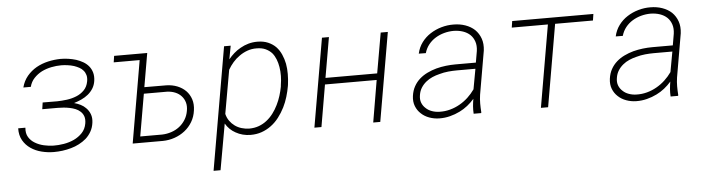

<svg xmlns="http://www.w3.org/2000/svg" viewBox="-46 -737 4200 1140"><g transform="rotate(-5 2054.0 -167.5)"><path d="M297.4 -250Q313.5 -250 332 -248.5Q350.6 -247.1 368.7 -243.2Q386.2 -239.7 402.3 -233.2Q418.5 -226.6 430.2 -215.8Q443.8 -204.1 450.2 -186.3Q456.5 -168.5 452.1 -143.1Q446.3 -109.9 425 -87.6Q403.8 -65.4 375.5 -52.2Q347.2 -39.1 314.7 -33.7Q282.2 -28.3 252.9 -28.8Q225.1 -29.3 196 -35.9Q167 -42.5 143.6 -56.6Q120.1 -70.3 106.2 -93Q92.3 -115.7 95.7 -149.4H52.7Q51.8 -107.4 69.1 -77.4Q86.4 -47.4 114.7 -28.3Q143.1 -8.8 179.2 0.2Q215.3 9.3 252.4 9.3Q277.3 9.3 303.7 5.9Q330.1 2.4 355.5 -4.9Q380.4 -11.7 403.3 -23.7Q426.3 -35.6 445.3 -51.8Q464.4 -68.8 477.5 -91.8Q490.7 -114.7 494.6 -144.5Q498.5 -172.9 490.2 -195.1Q481.9 -217.3 465.3 -233.4Q452.6 -246.6 434.8 -255.6Q417 -264.6 396.5 -270Q418.9 -276.9 440.9 -286.9Q462.9 -296.9 481 -311.5Q499 -326.2 511.2 -345.7Q523.4 -365.2 527.3 -390.6Q531.2 -418.5 525.1 -440.2Q519 -461.9 505.4 -478.5Q492.2 -494.6 472.9 -505.9Q453.6 -517.1 431.6 -524.4Q409.2 -531.2 385.5 -534.7Q361.8 -538.1 339.4 -538.1Q301.8 -537.6 264.2 -529.1Q226.6 -520.5 194.3 -502.4Q162.1 -483.9 138.4 -455.6Q114.7 -427.2 104.5 -388.2H148.9Q156.7 -418.5 176.8 -439.7Q196.8 -460.9 223.1 -474.6Q250 -487.8 280.3 -493.9Q310.5 -500 339.4 -500Q356.9 -500 377.2 -497.3Q397.5 -494.6 416 -488.8Q431.6 -483.4 445.8 -475.8Q460 -468.3 469.7 -456.5Q480 -444.8 484.4 -428.7Q488.8 -412.6 484.9 -391.6Q479 -359.4 459.2 -339.4Q439.5 -319.3 413.1 -308.6Q385.7 -297.4 355.5 -293.5Q325.2 -289.6 297.9 -289.1L210.9 -289.6L205.1 -250Z M657.7 -528.3 651.9 -490.2H806.6L722.2 0H901.9Q938.5 -0.5 972.4 -12.2Q1006.3 -23.9 1033.7 -45.4Q1060.5 -66.4 1078.6 -96.7Q1096.7 -127 1101.6 -165Q1106.9 -201.7 1097.2 -231.2Q1087.4 -260.7 1066.9 -281.7Q1045.9 -302.7 1016.4 -314.5Q986.8 -326.2 951.7 -327.1L820.3 -327.6L855 -528.3ZM814 -289.1H951.7Q978.5 -288.1 1000.5 -279.1Q1022.5 -270 1037.1 -253.9Q1052.2 -237.8 1058.6 -215.1Q1064.9 -192.4 1059.6 -165Q1054.7 -136.2 1040 -112.8Q1025.4 -89.4 1004.4 -73.2Q982.9 -56.6 956.5 -47.9Q930.2 -39.1 901.9 -38.1H770.5Z M1669.9 -259.8 1671.4 -270Q1675.3 -299.8 1675.5 -331.1Q1675.8 -362.3 1670.4 -392.6Q1664.6 -421.9 1652.8 -448.5Q1641.1 -475.1 1622.1 -495.1Q1603 -514.6 1575.4 -526.4Q1547.9 -538.1 1511.7 -538.1Q1483.9 -538.1 1458.5 -531Q1433.1 -523.9 1410.2 -510.7Q1389.2 -499 1370.8 -482.9Q1352.5 -466.8 1337.4 -448.2L1352.5 -528.3H1313L1186.5 203.1H1228L1276.9 -70.8Q1287.6 -52.2 1302.7 -37.6Q1317.9 -22.9 1335.9 -13.2Q1355.5 -2 1378.2 3.9Q1400.9 9.8 1424.8 9.8Q1460.4 9.8 1490.5 -0.7Q1520.5 -11.2 1545.9 -29.8Q1572.8 -49.3 1594 -76.9Q1615.2 -104.5 1630.9 -135.7Q1645.5 -165 1655 -197Q1664.6 -229 1669.9 -259.8ZM1628.9 -270 1627.9 -259.8Q1623 -233.4 1614.5 -206.1Q1606 -178.7 1593.3 -153.3Q1580.6 -127 1563.2 -104Q1545.9 -81.1 1523.9 -64Q1502.9 -47.4 1476.6 -37.8Q1450.2 -28.3 1419.9 -28.3Q1395.5 -28.8 1373.8 -35.4Q1352.1 -42 1334.5 -54.7Q1316.9 -67.4 1304 -85.4Q1291 -103.5 1285.2 -127.4L1331.1 -386.7Q1344.2 -409.7 1361.8 -429.9Q1379.4 -450.2 1401.4 -465.3Q1423.3 -481 1449.2 -490.2Q1475.1 -499.5 1504.4 -499Q1535.2 -499 1557.4 -488.8Q1579.6 -478.5 1595.2 -461.4Q1608.9 -444.8 1617.4 -423.1Q1626 -401.4 1629.9 -377Q1634.3 -351.1 1633.8 -323.2Q1633.3 -295.4 1628.9 -270Z M2197.8 0 2289.1 -528.3H2246.6L2204.6 -288.6H1896.5L1938 -528.3H1896.5L1805.2 0H1847.2L1890.1 -250H2198.2L2155.8 0Z M2754.4 0H2799.3L2800.3 -5.4Q2798.3 -31.2 2798.3 -56.9Q2798.3 -82.5 2802.2 -108.9L2847.2 -368.7Q2852.1 -408.7 2841.1 -439.9Q2830.1 -471.2 2807.1 -493.7Q2784.2 -515.1 2751.5 -526.6Q2718.8 -538.1 2680.7 -538.1Q2644.5 -538.6 2608.6 -528.3Q2572.8 -518.1 2542.5 -498.5Q2512.2 -479 2490.7 -450.2Q2469.2 -421.4 2460.9 -383.8L2502.9 -383.3Q2511.2 -412.1 2528.8 -434.1Q2546.4 -456.1 2570.3 -470.7Q2594.2 -485.4 2622.1 -492.9Q2649.9 -500.5 2679.2 -500.5Q2709 -500 2734.1 -491.5Q2759.3 -482.9 2776.9 -466.3Q2793.9 -449.7 2802 -425.5Q2810.1 -401.4 2805.7 -369.6L2793.9 -301.3H2672.4Q2644.5 -301.3 2615 -297.9Q2585.4 -294.4 2557.6 -287.1Q2529.3 -279.3 2503.4 -266.8Q2477.5 -254.4 2457 -236.3Q2436 -217.8 2422.4 -193.1Q2408.7 -168.5 2404.3 -136.2Q2399.9 -102.5 2410.4 -75.7Q2420.9 -48.8 2441.4 -30.3Q2461.4 -11.2 2489.7 -1Q2518.1 9.3 2549.3 9.8Q2582 10.3 2613 2.4Q2644 -5.4 2672.4 -19.5Q2697.3 -31.7 2719.5 -49.3Q2741.7 -66.9 2760.3 -88.4Q2756.3 -65.9 2754.6 -44.4Q2752.9 -22.9 2754.4 0ZM2553.2 -29.3Q2529.8 -29.8 2508.5 -37.4Q2487.3 -44.9 2472.7 -59.1Q2457 -72.8 2449.5 -92.5Q2441.9 -112.3 2446.3 -137.7Q2450.2 -163.1 2462.4 -182.1Q2474.6 -201.2 2492.2 -215.3Q2508.8 -229 2529.5 -238Q2550.3 -247.1 2572.8 -252.4Q2598.6 -259.8 2625.7 -262.5Q2652.8 -265.1 2677.2 -265.1H2788.1L2766.1 -144.5Q2748 -118.7 2724.9 -97.2Q2701.7 -75.7 2674.8 -60.5Q2647.5 -44.9 2616.7 -36.6Q2585.9 -28.3 2553.2 -29.3Z M3508.3 -489.7 3514.2 -528.3H3030.3L3024.4 -489.7H3239.7L3155.3 0H3198.2L3282.7 -489.7Z M3928.2 0H3973.1L3974.1 -5.4Q3972.2 -31.2 3972.2 -56.9Q3972.2 -82.5 3976.1 -108.9L4021 -368.7Q4025.9 -408.7 4014.9 -439.9Q4003.9 -471.2 3981 -493.7Q3958 -515.1 3925.3 -526.6Q3892.6 -538.1 3854.5 -538.1Q3818.4 -538.6 3782.5 -528.3Q3746.6 -518.1 3716.3 -498.5Q3686 -479 3664.6 -450.2Q3643.1 -421.4 3634.8 -383.8L3676.8 -383.3Q3685.1 -412.1 3702.6 -434.1Q3720.2 -456.1 3744.1 -470.7Q3768.1 -485.4 3795.9 -492.9Q3823.7 -500.5 3853 -500.5Q3882.8 -500 3908 -491.5Q3933.1 -482.9 3950.7 -466.3Q3967.8 -449.7 3975.8 -425.5Q3983.9 -401.4 3979.5 -369.6L3967.8 -301.3H3846.2Q3818.4 -301.3 3788.8 -297.9Q3759.3 -294.4 3731.4 -287.1Q3703.1 -279.3 3677.2 -266.8Q3651.4 -254.4 3630.9 -236.3Q3609.9 -217.8 3596.2 -193.1Q3582.5 -168.5 3578.1 -136.2Q3573.7 -102.5 3584.2 -75.7Q3594.7 -48.8 3615.2 -30.3Q3635.3 -11.2 3663.6 -1Q3691.9 9.3 3723.1 9.8Q3755.9 10.3 3786.9 2.4Q3817.9 -5.4 3846.2 -19.5Q3871.1 -31.7 3893.3 -49.3Q3915.5 -66.9 3934.1 -88.4Q3930.2 -65.9 3928.5 -44.4Q3926.8 -22.9 3928.2 0ZM3727.1 -29.3Q3703.6 -29.8 3682.4 -37.4Q3661.1 -44.9 3646.5 -59.1Q3630.9 -72.8 3623.3 -92.5Q3615.7 -112.3 3620.1 -137.7Q3624 -163.1 3636.2 -182.1Q3648.4 -201.2 3666 -215.3Q3682.6 -229 3703.4 -238Q3724.1 -247.1 3746.6 -252.4Q3772.5 -259.8 3799.6 -262.5Q3826.7 -265.1 3851.1 -265.1H3961.9L3939.9 -144.5Q3921.9 -118.7 3898.7 -97.2Q3875.5 -75.7 3848.6 -60.5Q3821.3 -44.9 3790.5 -36.6Q3759.8 -28.3 3727.1 -29.3Z"/></g></svg>

Font: Roboto Mono ExtraLight
Style: Italic
Weight: 250
Italic angle: -10°
Monospace: yes
Designer: Google
Version: Version 3.000